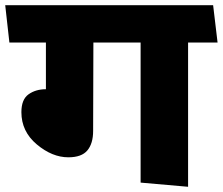

<svg xmlns="http://www.w3.org/2000/svg" viewBox="-31 -700 854 736"><path d="M327 -537 326 -198Q326 -150 304 -123.5Q282 -97 231 -97Q169 -97 110 -146.5Q51 -196 51 -270Q51 -319 78.5 -338.5Q106 -358 145 -358V-537H5L-11 -680H786L803 -537H690V16L508 0V-537Z"/></svg>

Font: Palanquin Dark
Style: Bold
Weight: 700
Designer: Pria Ravichandran
Version: Version 1.000